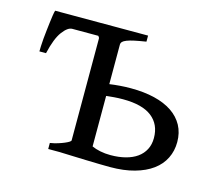

<svg xmlns="http://www.w3.org/2000/svg" viewBox="-74 -547 735 644"><g transform="rotate(15 293.5 -224.5)"><path d="M340.3 -226.1Q323.2 -226.1 309.1 -224.9Q294.9 -223.6 282.2 -222.2V-46.9Q294.9 -41 311.8 -37.6Q328.6 -34.2 347.2 -34.2Q376 -34.2 399.4 -40.3Q422.9 -46.4 439.2 -58.1Q455.6 -69.8 464.6 -87.2Q473.6 -104.5 473.6 -127Q473.6 -174.3 440.4 -200.2Q407.2 -226.1 340.3 -226.1ZM552.7 -134.3Q552.7 -103.5 540 -77.9Q527.3 -52.2 502.4 -33.9Q477.5 -15.6 440.9 -5.4Q404.3 4.9 356 4.9Q341.8 4.9 319.3 4.4Q296.9 3.9 273.4 3.2Q250 2.4 228.3 1.7Q206.5 1 193.8 0.5Q181.2 0 180.2 0H140.6V-21Q155.3 -23.4 167.7 -27.3Q180.2 -31.2 189.5 -35.2Q198.7 -39.1 203.9 -42.5Q209 -45.9 209 -48.3V-401.4Q209 -405.8 204.6 -410.2H114.3Q98.6 -410.2 80.6 -386Q62.5 -361.8 50.3 -308.6H27.3Q27.3 -315.4 27.8 -327.4Q28.3 -339.4 29.5 -353.3Q30.8 -367.2 32.5 -382.3Q34.2 -397.5 35.9 -411.4Q37.6 -425.3 39.3 -436.5Q41 -447.8 43 -454.1H365.7V-433.1Q341.3 -429.2 325.4 -425.8Q309.6 -422.4 299.8 -418.5Q290 -414.6 286.1 -410.4Q282.2 -406.2 282.2 -401.4V-263.2Q298.8 -265.6 317.6 -267.1Q336.4 -268.6 356 -268.6Q401.9 -268.6 438.2 -259.8Q474.6 -251 500 -233.9Q525.4 -216.8 539.1 -191.7Q552.7 -166.5 552.7 -134.3Z"/></g></svg>

Font: Akkhara
Style: Regular
Weight: 400
Designer: J. Victor Gaultney
Version: Version 1.00 June 13, 2006, initial release